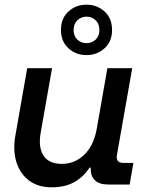

<svg xmlns="http://www.w3.org/2000/svg" viewBox="-20 -787 640 819"><path d="M200 12Q143 12 104.5 -16.5Q66 -45 50 -95.5Q34 -146 46 -211L96 -496H202L153 -218Q143 -157 166 -122.5Q189 -88 244 -88Q299 -88 339.5 -127Q380 -166 393 -239L438 -496H544L479 -127Q472 -92 507 -92H549L533 0H441Q404 0 385.5 -17.5Q367 -35 367 -64V-72H362Q336 -32 296.5 -10Q257 12 200 12ZM349 -552Q304 -552 272 -581Q240 -610 240 -659Q240 -709 272 -738Q304 -767 349 -767Q394 -767 426 -738Q458 -709 458 -659Q458 -610 426 -581Q394 -552 349 -552ZM349 -603Q372 -603 388 -618Q404 -633 404 -659Q404 -685 388 -700.5Q372 -716 349 -716Q326 -716 310 -700.5Q294 -685 294 -659Q294 -633 310 -618Q326 -603 349 -603Z"/></svg>

Font: DM Mono Medium
Style: Italic
Weight: 500
Italic angle: -10°
Designer: Colophon Foundry
Foundry: Colophon Foundry
Version: Version 1.000; ttfautohint (v1.8.2.53-6de2)